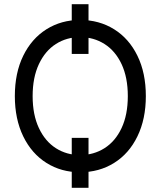

<svg xmlns="http://www.w3.org/2000/svg" viewBox="-20 -812 766 916"><path d="M402.3 84H322.3V-154.3H402.3ZM402.3 -554.7H322.3V-792H402.3ZM362.3 9.8Q272.5 9.8 201.7 -34.7Q130.9 -79.1 90.8 -161.6Q50.8 -244.1 50.8 -353.5Q50.8 -463.9 90.8 -545.9Q130.9 -627.9 201.7 -672.4Q272.5 -716.8 362.3 -716.8Q453.1 -716.8 524.4 -672.4Q595.7 -627.9 635.7 -545.9Q675.8 -463.9 675.8 -353.5Q675.8 -244.1 635.7 -161.6Q595.7 -79.1 524.4 -34.7Q453.1 9.8 362.3 9.8ZM362.3 -634.8Q297.9 -634.8 246.6 -602.1Q195.3 -569.3 165.5 -505.9Q135.7 -442.4 135.7 -353.5Q135.7 -264.6 165.5 -201.2Q195.3 -137.7 246.6 -105Q297.9 -72.3 362.3 -72.3Q426.8 -72.3 478.5 -105Q530.3 -137.7 560.1 -201.2Q589.8 -264.6 589.8 -353.5Q589.8 -442.4 560.1 -505.9Q530.3 -569.3 478.5 -602.1Q426.8 -634.8 362.3 -634.8Z"/></svg>

Font: Pretendard JP Variable
Style: Regular
Weight: 400
Designer: Base glyphs from Inter by Rasmus Andersson; Hangul glyphs from Noto Sans CJK(Source Han Sans) by Jang Soo-young and Kang
Foundry: Kil Hyung-jin
Version: Version 1.307;Glyphs 3.2 (3192)